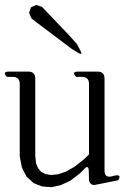

<svg xmlns="http://www.w3.org/2000/svg" viewBox="-27 -779 547 785"><path d="M400.4 -81.1Q400.4 -51.8 428.7 -57.6L443.4 -61.5Q471.7 -66.4 456.1 -42L363.3 -23.4Q343.8 -19.5 336.9 -40L335.9 -79.1Q335.9 -108.4 316.4 -86.9L299.8 -70.3L261.7 -41L222.7 -22.5L183.6 -13.7L145.5 -16.6L110.4 -30.3L81.1 -57.6L62.5 -93.8L53.7 -139.6V-435.5Q53.7 -464.8 24.4 -464.8H1Q-19.5 -486.3 9.8 -486.3H88.9Q117.2 -486.3 117.2 -457V-141.6L120.1 -112.3L128.9 -90.8L141.6 -76.2L159.2 -67.4L181.6 -63.5L210 -66.4L242.2 -77.1L278.3 -97.7L315.4 -127L336.9 -147.5V-435.5Q336.9 -464.8 307.6 -464.8H284.2Q263.7 -486.3 293 -486.3H372.1Q400.4 -486.3 400.4 -457ZM99.6 -749 121.1 -758.8 144.5 -751 251 -639.6 287.1 -599.6 300.8 -574.2Q314.5 -548.8 290 -564.5L267.6 -578.1L121.1 -688.5L101.6 -704.1L91.8 -726.6Z"/></svg>

Font: B2 Hana
Style: Regular
Weight: 500
Version: 2020-08-05; (max)